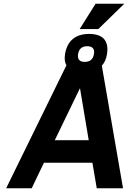

<svg xmlns="http://www.w3.org/2000/svg" viewBox="-20 -1010 692 1030"><path d="M458.1 -828C385.6 -828 340.3 -791.3 329 -720C324.9 -694 327.4 -674 336.5 -660L13 0H150L215.7 -137H475.7L499 0H640L526.2 -658C540.5 -672.7 549.8 -693.3 554 -720C565.3 -791.4 531.9 -828 458.1 -828ZM273.9 -258 409.1 -537 455.9 -258ZM484 -720C479.6 -692 463.1 -678 434.4 -678C406.4 -678 394.6 -692 399 -720C403.5 -748 419.7 -762 447.7 -762C476.4 -762 488.5 -748 484 -720ZM507.3 -854 646.8 -990H492.8L407.3 -854Z"/></svg>

Font: Fog Sans
Style: It
Weight: 700
Foundry: Intel Corporation
Version: Version 1.00